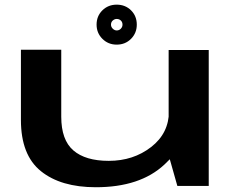

<svg xmlns="http://www.w3.org/2000/svg" viewBox="-20 -800 1025 826"><path d="M743 0H878V-585H705.5V-132.5ZM243.5 -586H70V-284Q70 -133 155.8 -63.8Q241.5 5.5 392.5 5.5Q582.5 5.5 687 -91.8Q791.5 -189 791.5 -266.5L707 -323Q707 -227 630.2 -167.5Q553.5 -108 448 -108Q347.5 -108 295.5 -153Q243.5 -198 243.5 -298ZM482 -608Q519 -608 543.8 -633Q568.5 -658 568.5 -694Q568.5 -731 543.8 -755.5Q519 -780 482 -780Q445.5 -780 420.5 -755.5Q395.5 -731 395.5 -694Q395.5 -658 420.5 -633Q445.5 -608 482 -608ZM482 -669Q473 -669 465.2 -676.5Q457.5 -684 457.5 -694Q457.5 -705 465.2 -711.8Q473 -718.5 482 -718.5Q492.5 -718.5 499.8 -711.8Q507 -705 507 -694Q507 -684 499.8 -676.5Q492.5 -669 482 -669Z"/></svg>

Font: Anybody ExtraExpanded SemiBold
Style: Regular
Weight: 600
Width: 8
Version: Version 1.113;gftools[0.9.25]